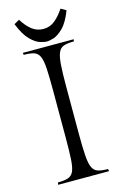

<svg xmlns="http://www.w3.org/2000/svg" viewBox="-131 -927 631 984"><g transform="rotate(-15 185.0 -434.5)"><path d="M220 -474V-226Q220 -153 223 -110Q226 -67 235.5 -46Q245 -25 264.5 -18.5Q284 -12 318 -12L320 0H50L52 -12Q86 -12 106 -18.5Q126 -25 135.5 -46Q145 -67 147.5 -110Q150 -153 150 -226V-474Q150 -547 147.5 -590Q145 -633 135.5 -654.5Q126 -676 106 -682.5Q86 -689 52 -689L50 -700H320L318 -689Q284 -689 264.5 -682.5Q245 -676 235.5 -654.5Q226 -633 223 -590Q220 -547 220 -474ZM323 -853Q300 -793 272 -765.5Q244 -738 220.5 -731Q197 -724 185 -724Q173 -724 149.5 -731Q126 -738 98.5 -765.5Q71 -793 47 -853L75 -869Q97 -833 123.5 -812Q150 -791 185 -791Q220 -791 246.5 -813Q273 -835 295 -869Z"/></g></svg>

Font: Gilda Display
Style: Regular
Weight: 400
Designer: Eduardo Rodriguez Tunni
Foundry: Eduardo Rodriguez Tunni
Version: Version 1.002; ttfautohint (v1.8.4.7-5d5b);gftools[0.9.22]